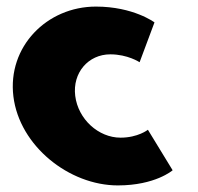

<svg xmlns="http://www.w3.org/2000/svg" viewBox="-20 -548 600 583"><path d="M315 -383C368 -383 403.9 -359 403.9 -359L449.1 -480C449.1 -480 385.2 -528 271.2 -528C122.2 -528 2.1 -406 20.7 -255C39.1 -105 189.8 15 337.8 15C451.8 15 504.2 -31 504.2 -31L429.1 -154C429.1 -154 399 -130 346 -130C279 -130 217.2 -186 208.4 -257C199.8 -327 248 -383 315 -383Z"/></svg>

Font: Hussar
Style: BdOpOblOne
Weight: 700
Foundry: Cannot Into Space Fonts
Version: Version 2.00